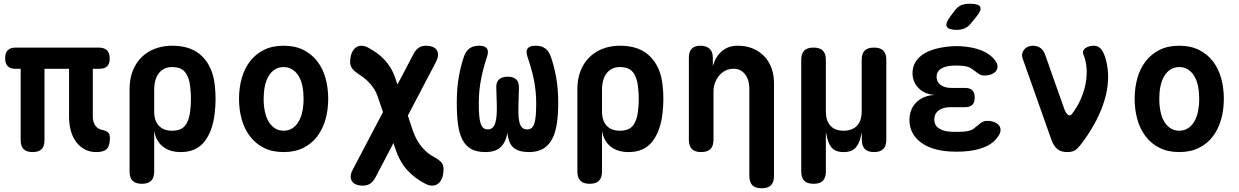

<svg xmlns="http://www.w3.org/2000/svg" viewBox="-20 -805 6640 1029"><path d="M496.2 10Q459.4 10 431.9 -5.6Q404.5 -21.1 386.2 -46.9Q367.9 -72.6 359 -106.6Q350.1 -140.5 350.1 -177.3V-436.4H218.4V-53.6Q218.4 -21.1 203 -5.6Q187.6 10 155.1 10Q122.6 10 106.7 -5.6Q90.8 -21.1 90.8 -53.6V-436.4H62.9Q34.5 -436.4 21 -450.6Q7.5 -464.8 7.5 -493.2Q7.5 -521.6 21.7 -535.8Q35.9 -550 64.3 -550H508.4Q538.9 -550 553.5 -535.4Q568 -520.9 568 -490.4Q568 -463.4 554.5 -449.9Q541 -436.4 514 -436.4H477.4V-179Q477.4 -150.2 491.2 -131.5Q504.9 -112.7 529.1 -108.6Q551.5 -103.4 560.3 -94.1Q569 -84.8 569 -66.6Q569 -24 552.8 -7Q536.6 10 496.2 10Z M740.4 180Q706.9 180 690.6 163.7Q674.4 147.5 674.4 114V-328.3Q674.4 -380.7 690.6 -423.2Q706.9 -465.8 736.7 -496.2Q766.5 -526.6 809 -543.3Q851.5 -560 903 -560Q1007 -560 1064 -502.7Q1121 -445.4 1131 -348.3Q1135.3 -311.8 1135.3 -275.1Q1135.3 -238.5 1131 -202Q1121 -104.9 1076.8 -47.5Q1032.5 10 949.5 10Q888.9 10 851.9 -20.1Q814.8 -50.3 806.4 -105V114Q806.4 147.5 790.2 163.7Q773.9 180 740.4 180ZM902.7 -104.4Q949.2 -104.4 971.1 -130.7Q993.1 -157 999 -207Q1003.3 -240.8 1003.3 -275.1Q1003.3 -309.5 999 -343Q993.1 -393 971.1 -419.3Q949.2 -445.6 902.7 -445.6Q879.6 -445.6 861.8 -437.2Q844 -428.8 831.5 -412.8Q818.9 -396.8 812.7 -374.4Q806.4 -352 806.4 -323V-207Q806.4 -158 831.5 -131.2Q856.5 -104.4 902.7 -104.4Z M1500 10Q1439.2 10 1394.4 -12.6Q1349.6 -35.1 1319.8 -74.2Q1290.1 -113.2 1275.5 -165Q1261 -216.8 1261 -275.3Q1261 -333.8 1275.4 -385.4Q1289.8 -437.1 1319.5 -476Q1349.3 -514.9 1394.2 -537.4Q1439.2 -560 1500 -560Q1561.1 -560 1606.1 -537.4Q1651 -514.9 1680.6 -476.3Q1710.2 -437.8 1724.6 -386.1Q1739 -334.5 1739 -275.3Q1739 -216.8 1724.5 -165Q1709.9 -113.2 1680.3 -74.2Q1650.7 -35.1 1605.8 -12.6Q1560.8 10 1500 10ZM1500 -104.5Q1527.3 -104.5 1547.5 -118Q1567.8 -131.4 1581.1 -154.5Q1594.5 -177.5 1600.7 -208.8Q1607 -240 1607 -275.3Q1607 -311.3 1600.9 -342.2Q1594.8 -373.2 1581.4 -395.9Q1568.1 -418.6 1547.8 -432Q1527.6 -445.5 1500 -445.5Q1472.4 -445.5 1452.2 -432Q1431.9 -418.6 1418.6 -395.5Q1405.2 -372.5 1399.1 -341.4Q1393 -310.3 1393 -275Q1393 -239.7 1399.3 -208.6Q1405.5 -177.5 1418.9 -154.5Q1432.2 -131.4 1452.5 -118Q1472.7 -104.5 1500 -104.5Z M1992.1 146Q1980.6 168 1964.2 179Q1947.8 190 1923.1 190Q1905.8 190 1890.9 184.7Q1876 179.5 1867.9 168.5Q1859.8 157.5 1859.4 141.4Q1859.1 125.3 1870.6 104L2196.5 -516.3Q2208 -538.3 2224 -549.1Q2240.1 -560 2264.8 -560Q2282.1 -560 2296.5 -554.7Q2310.9 -549.5 2319.2 -538.8Q2327.5 -528.2 2327.7 -512.1Q2327.8 -496 2317 -474ZM2307.4 36.9Q2336.7 53.8 2346.9 66.9Q2357 80 2357 101Q2357 128.9 2349.5 148.8Q2342 168.7 2328.4 179Q2314.8 189.4 2296.9 189.9Q2279.1 190.3 2258.1 179Q2206.6 153.4 2164.9 109.2Q2123.3 65.1 2099.6 -6.2L2005.3 -284.7Q1997 -309.5 1984.9 -328.4Q1972.7 -347.3 1958.7 -361.9Q1944.7 -376.6 1930.9 -387.5Q1917.1 -398.4 1905.5 -405.2Q1878 -423.8 1867.3 -438.3Q1856.6 -452.8 1856.6 -471Q1856.6 -498.9 1864.4 -518.8Q1872.3 -538.7 1885.6 -549.2Q1898.8 -559.7 1916.8 -560Q1934.8 -560.3 1955.5 -548.3Q1978.8 -535.8 2000.1 -520.5Q2021.4 -505.2 2040.1 -485.3Q2058.7 -465.5 2074 -440.1Q2089.3 -414.7 2100.2 -381.6L2192.9 -104.2Q2202.6 -75.8 2215.7 -53.1Q2228.9 -30.4 2244.3 -12.9Q2259.8 4.7 2275.8 16.9Q2291.9 29.1 2307.4 36.9Z M2849.7 -560Q2881.7 -560 2901.9 -545.5Q2922.1 -531 2931.9 -501.7Q2948.3 -455.8 2960 -394.1Q2971.7 -332.4 2971.7 -254Q2971.7 -191.2 2964.4 -142.3Q2957 -93.5 2939.1 -59.7Q2921.2 -25.9 2891.1 -7.9Q2860.9 10 2815 10Q2760 10 2732.5 -13.2Q2705 -36.4 2700 -92.4Q2689 -38.7 2661 -14.4Q2633 10 2581 10Q2534.4 10 2504.6 -6.9Q2474.8 -23.9 2457.9 -57Q2441 -90.2 2434.5 -139.5Q2428 -188.9 2428 -254Q2428 -332.7 2439.2 -394.4Q2450.4 -456.1 2466.8 -502.7Q2476.6 -531 2496.4 -545.5Q2516.3 -560 2548 -560Q2578 -560 2589.2 -545.6Q2600.3 -531.3 2590.5 -502Q2578.8 -466.8 2570.5 -435Q2562.1 -403.3 2556.8 -373Q2551.4 -342.8 2548.7 -313.2Q2546 -283.6 2546 -251Q2546 -213.6 2548.2 -187.2Q2550.3 -160.8 2555.8 -143.9Q2561.2 -126.9 2570.6 -119.2Q2579.9 -111.5 2594 -111.5Q2608.6 -111.5 2618.5 -119.6Q2628.4 -127.7 2633.9 -144.3Q2639.4 -160.8 2641.4 -185.9Q2643.5 -211 2642.5 -246L2639.8 -332.7Q2638.1 -363.7 2654 -378.8Q2670 -394 2701 -394Q2732 -394 2747.1 -378.8Q2762.2 -363.7 2761.2 -332.7L2758.5 -243Q2757.5 -207.2 2759.1 -182.2Q2760.6 -157.1 2766.1 -141.7Q2771.6 -126.2 2781.2 -118.9Q2790.7 -111.5 2806 -111.5Q2820.1 -111.5 2829.3 -119.2Q2838.5 -126.9 2843.9 -143.9Q2849.4 -160.8 2851.5 -187.2Q2853.7 -213.6 2853.7 -251Q2853.7 -283.6 2850.8 -313.2Q2848 -342.8 2842.3 -372.7Q2836.6 -402.7 2827.7 -434.1Q2818.9 -465.5 2806.9 -500.7Q2796.8 -530.7 2807.7 -545.3Q2818.7 -560 2849.7 -560Z M3140.4 180Q3106.9 180 3090.6 163.7Q3074.4 147.5 3074.4 114V-328.3Q3074.4 -380.7 3090.6 -423.2Q3106.9 -465.8 3136.7 -496.2Q3166.5 -526.6 3209 -543.3Q3251.5 -560 3303 -560Q3407 -560 3464 -502.7Q3521 -445.4 3531 -348.3Q3535.3 -311.8 3535.3 -275.1Q3535.3 -238.5 3531 -202Q3521 -104.9 3476.8 -47.5Q3432.5 10 3349.5 10Q3288.9 10 3251.9 -20.1Q3214.8 -50.3 3206.4 -105V114Q3206.4 147.5 3190.2 163.7Q3173.9 180 3140.4 180ZM3302.7 -104.4Q3349.2 -104.4 3371.1 -130.7Q3393.1 -157 3399 -207Q3403.3 -240.8 3403.3 -275.1Q3403.3 -309.5 3399 -343Q3393.1 -393 3371.1 -419.3Q3349.2 -445.6 3302.7 -445.6Q3279.6 -445.6 3261.8 -437.2Q3244 -428.8 3231.5 -412.8Q3218.9 -396.8 3212.7 -374.4Q3206.4 -352 3206.4 -323V-207Q3206.4 -158 3231.5 -131.2Q3256.5 -104.4 3302.7 -104.4Z M3803.9 -56Q3803.9 -22.5 3787.7 -6.3Q3771.4 10 3737.9 10Q3704.4 10 3688.1 -6.3Q3671.9 -22.5 3671.9 -56V-495.4Q3671.9 -528.2 3687.4 -544.1Q3703 -560 3733.7 -560Q3764.4 -560 3782.4 -544.1Q3800.4 -528.2 3800.4 -495.4V-451.8Q3815.8 -503.3 3849.8 -531.6Q3883.8 -560 3933.9 -560Q3979.5 -560 4015.5 -544.7Q4051.4 -529.5 4076.6 -502.7Q4101.8 -476 4115 -439.2Q4128.1 -402.5 4128.1 -359.5V138Q4128.1 171.5 4111.9 187.8Q4095.6 204 4062.1 204Q4028.6 204 4012.3 187.8Q3996.1 171.5 3996.1 138V-330.7Q3996.1 -350.4 3991.2 -369.3Q3986.3 -388.3 3975.9 -403.1Q3965.6 -418 3949.8 -427.2Q3934 -436.5 3911.2 -436.5Q3887 -436.5 3867 -426.1Q3846.9 -415.7 3833 -398.5Q3819.1 -381.3 3811.5 -359.6Q3803.9 -337.9 3803.9 -315.3Z M4340.3 180Q4306.6 180 4290.3 163.9Q4274.1 147.7 4274.1 114V-484Q4274.1 -517.7 4290.2 -533.9Q4306.3 -550 4339.9 -550Q4373.6 -550 4389.9 -533.9Q4406.1 -517.7 4406.1 -484V-207Q4406.1 -158 4430.5 -131.2Q4455 -104.4 4501.3 -104.4Q4547.7 -104.4 4572.9 -131.2Q4598.1 -158 4598.1 -207V-484Q4598.1 -517.7 4614.2 -533.9Q4630.3 -550 4663.9 -550Q4697.6 -550 4713.9 -533.9Q4730.1 -517.7 4730.1 -484V-55.7Q4730.1 -22.9 4713.7 -6.4Q4697.3 10 4664.4 10Q4631.5 10 4615.1 -6.4Q4598.7 -22.9 4598.7 -55.7V-85Q4598.7 -95 4598.3 -95Q4598 -95 4596 -85Q4588 -40 4567 -15Q4546 10 4501.1 10Q4456.3 10 4436.2 -15Q4416.2 -40 4409.2 -85Q4406.8 -95 4406.5 -95Q4406.1 -95 4406.1 -85V114Q4406.1 147.7 4390 163.9Q4373.9 180 4340.3 180Z M5313.1 -481.4Q5325 -465.9 5325.9 -451.1Q5326.8 -436.2 5318.7 -425.2Q5310.6 -414.2 5294.2 -407.2Q5277.8 -400.3 5254.1 -400.3Q5244.2 -400.3 5236 -403.9Q5227.9 -407.5 5220.6 -412.6Q5213.3 -417.7 5205.5 -423.9Q5197.7 -430.1 5188.2 -436Q5179.3 -443.6 5165 -447.5Q5150.8 -451.5 5132.1 -452.8Q5119.4 -453.8 5106.9 -453.8Q5094.3 -453.8 5081.6 -452.8Q5043.7 -450.5 5021.6 -435.7Q4999.5 -420.9 4999.5 -392.9Q4999.5 -366 5020.9 -349.9Q5042.3 -333.8 5079.1 -333.8H5152.2Q5178.5 -333.8 5191.1 -321.2Q5203.8 -308.5 5203.8 -282.2Q5203.8 -255.9 5191.1 -243.2Q5178.5 -230.6 5152.2 -230.6H5074Q5033.9 -230.6 5010.6 -213Q4987.2 -195.5 4987.2 -165Q4987.2 -134.4 5010.6 -118Q5033.9 -101.5 5074 -99.2Q5090.5 -98.2 5107.1 -98.2Q5123.8 -98.2 5140.3 -99.2Q5162.2 -100.5 5178.2 -105.5Q5194.3 -110.5 5204.6 -120.6Q5213.5 -126.5 5220.6 -133Q5227.8 -139.6 5234.9 -144.9Q5242.1 -150.1 5250.2 -153.7Q5258.4 -157.3 5268.6 -157.3Q5292.3 -157.3 5309.2 -150.4Q5326.1 -143.4 5334.4 -132.4Q5342.6 -121.4 5342.2 -106.5Q5341.8 -91.7 5330.2 -75.2Q5305.6 -37.2 5256.6 -16.7Q5207.5 3.7 5140.3 7Q5123.8 8 5107.1 8Q5090.5 8 5074 7Q5024.6 4.7 4984.1 -7.9Q4943.7 -20.4 4914.7 -42.1Q4885.8 -63.8 4869.9 -94Q4854 -124.2 4854 -161.9Q4854 -219.8 4891.2 -256.6Q4928.4 -293.4 4990.5 -296.3Q4936.7 -298.9 4903.6 -332.2Q4870.5 -365.6 4870.5 -413.3Q4870.5 -446.2 4885.7 -471.7Q4901 -497.2 4928.6 -515Q4956.2 -532.9 4995.3 -543.4Q5034.5 -554 5081.6 -557Q5094.3 -558 5106.9 -558Q5119.4 -558 5132.1 -557Q5195.4 -553 5241.8 -534.1Q5288.2 -515.2 5313.1 -481.4ZM5183 -679.1Q5168.1 -660.5 5149.5 -652.8Q5130.9 -645 5107.9 -645Q5062.6 -645 5054 -662.3Q5045.4 -679.5 5072.4 -716L5097.3 -748.9Q5114.3 -771.3 5133.6 -778.1Q5152.9 -785 5179.7 -785Q5225.6 -785 5233.5 -767.4Q5241.4 -749.9 5212.7 -715.5Z M5461.4 -489.8Q5455.6 -506.1 5458.8 -518.9Q5462.1 -531.8 5470.2 -541Q5478.4 -550.3 5490.5 -555.1Q5502.7 -560 5515.4 -560Q5539.7 -560 5556.6 -547.5Q5573.4 -535 5580.8 -513.1L5682.2 -225.6Q5692.3 -197.3 5704 -189.5Q5715.7 -181.6 5725.8 -195.3Q5753.1 -231 5771.2 -271.6Q5789.3 -312.1 5797.6 -354.2Q5805.9 -396.3 5803.5 -436.9Q5801.2 -477.4 5786.2 -513.1Q5781.8 -524.2 5785.3 -532.8Q5788.9 -541.4 5797.3 -547.3Q5805.8 -553.2 5817.8 -556.6Q5829.8 -560 5841.6 -560Q5866.7 -560 5881.6 -541.2Q5896.4 -522.4 5905.6 -489.8Q5920.6 -436 5918.6 -380.8Q5916.6 -325.7 5900.3 -270.5Q5884 -215.4 5855.6 -160.3Q5827.1 -105.1 5788.2 -51.3Q5768.6 -23.6 5751.5 -6.8Q5734.4 10 5700 10Q5665.9 10 5646.3 -6.6Q5626.8 -23.1 5615.3 -54.8Z M6300 10Q6239.2 10 6194.4 -12.6Q6149.6 -35.1 6119.8 -74.2Q6090.1 -113.2 6075.5 -165Q6061 -216.8 6061 -275.3Q6061 -333.8 6075.4 -385.4Q6089.8 -437.1 6119.5 -476Q6149.3 -514.9 6194.2 -537.4Q6239.2 -560 6300 -560Q6361.1 -560 6406.1 -537.4Q6451 -514.9 6480.6 -476.3Q6510.2 -437.8 6524.6 -386.1Q6539 -334.5 6539 -275.3Q6539 -216.8 6524.5 -165Q6509.9 -113.2 6480.3 -74.2Q6450.7 -35.1 6405.8 -12.6Q6360.8 10 6300 10ZM6300 -104.5Q6327.3 -104.5 6347.5 -118Q6367.8 -131.4 6381.1 -154.5Q6394.5 -177.5 6400.7 -208.8Q6407 -240 6407 -275.3Q6407 -311.3 6400.9 -342.2Q6394.8 -373.2 6381.4 -395.9Q6368.1 -418.6 6347.8 -432Q6327.6 -445.5 6300 -445.5Q6272.4 -445.5 6252.2 -432Q6231.9 -418.6 6218.6 -395.5Q6205.2 -372.5 6199.1 -341.4Q6193 -310.3 6193 -275Q6193 -239.7 6199.3 -208.6Q6205.5 -177.5 6218.9 -154.5Q6232.2 -131.4 6252.5 -118Q6272.7 -104.5 6300 -104.5Z"/></svg>

Font: Maple Mono
Style: Regular
Weight: 400
Monospace: yes
Designer: subframe7536
Version: Version 7.300